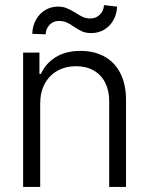

<svg xmlns="http://www.w3.org/2000/svg" viewBox="-20 -738 589 758"><path d="M138.7 0H71.3V-530.3H135.7V-446.3H141.6Q161.1 -488.8 200.9 -512.9Q240.7 -537.1 297.9 -537.1Q352.1 -537.1 392.6 -514.6Q433.1 -492.2 455.3 -448.5Q477.5 -404.8 477.5 -342.8V0H411.1V-337.9Q411.1 -380.4 395.3 -411.6Q379.4 -442.9 349.9 -459.7Q320.3 -476.6 280.3 -476.6Q239.3 -476.6 207 -458.7Q174.8 -440.9 156.7 -407.5Q138.7 -374 138.7 -329.1ZM209 -711.9Q228.5 -711.9 243.2 -705.8Q257.8 -699.7 278.3 -687.5Q294.9 -676.3 308.1 -670.7Q321.3 -665 336.9 -665Q358.4 -665 373.8 -679.9Q389.2 -694.8 390.6 -717.8L442.4 -711.9Q440.9 -681.2 427 -657.2Q413.1 -633.3 390.4 -620.4Q367.7 -607.4 340.8 -607.4Q319.3 -607.4 304.7 -613.8Q290 -620.1 271.5 -632.8Q255.9 -644 242.7 -649.7Q229.5 -655.3 211.9 -655.3Q190.4 -655.3 175.8 -640.1Q161.1 -625 160.2 -602.5L107.4 -604.5Q108.4 -635.7 122.1 -660.2Q135.7 -684.6 158.4 -698.2Q181.2 -711.9 209 -711.9Z"/></svg>

Font: Pretendard Std Light
Style: Regular
Weight: 300
Designer: Base glyphs from Inter by Rasmus Andersson; Hangeul glyphs from Noto Sans CJK(Source Han Sans) by Jang Soo-young and Kan
Foundry: Kil Hyung-jin
Version: Version 1.309